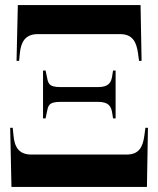

<svg xmlns="http://www.w3.org/2000/svg" viewBox="-20 -734 621 754"><path d="M45 -495H55L58 -525C62 -567 78 -600 128 -600H452C502 -600 516 -567 522 -525L526 -495H536L532 -714H50ZM149 -269H159L163 -288C169 -317 168 -334 218 -334H364C408 -334 417 -316 421 -288L424 -269H434V-457H424L421 -438C417 -410 408 -392 364 -392H218C168 -392 169 -409 163 -438L159 -457H149ZM25 0H557L561 -232H551L547 -202C541 -158 527 -127 477 -127H103C53 -127 37 -158 33 -202L30 -232H20Z"/></svg>

Font: Noto Serif Display ExtraCondensed Black
Style: Regular
Weight: 900
Width: 2
Designer: Monotype Design Team
Foundry: Monotype Imaging Inc.
Version: Version 2.009